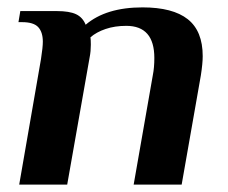

<svg xmlns="http://www.w3.org/2000/svg" viewBox="-20 -500 617 520"><path d="M91 -340Q96 -372 96 -387Q96 -413 83.5 -426.5Q71 -440 40 -440H30L35 -470H134Q168 -470 186 -461.5Q204 -453 212 -433Q267 -480 366 -480Q448 -480 488.5 -448Q529 -416 529 -348Q529 -328 524 -296L472 0H342L394 -297Q398 -317 398 -343Q398 -430 322 -430Q291 -430 266 -421.5Q241 -413 225 -399Q226 -392 226 -379Q226 -361 223 -346L162 0H32Z"/></svg>

Font: Philosopher
Style: Bold Italic
Weight: 700
Italic angle: -10°
Designer: Jovanny Lemonad
Foundry: Jovanny Lemonad
Version: Version 2.000